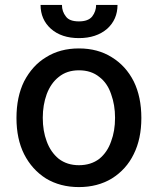

<svg xmlns="http://www.w3.org/2000/svg" viewBox="-20 -750 642 781"><path d="M167 -24Q110 -60 78 -123Q47 -185 47 -270Q47 -356 78 -419Q112 -484 167 -517Q224 -553 301 -553Q378 -553 435 -517Q492 -482 524 -419Q555 -356 555 -270Q555 -185 524 -123Q494 -61 435 -24Q377 11 301 11Q225 11 167 -24ZM384 -104Q417 -131 432 -175Q448 -217 448 -271Q448 -323 432 -367Q417 -412 384 -437Q351 -464 301 -464Q252 -464 219 -437Q187 -412 170 -367Q154 -323 154 -271Q154 -217 170 -175Q186 -131 219 -104Q253 -78 301 -78Q350 -78 384 -104ZM416 -633Q372 -595 301 -595Q230 -595 187 -633Q145 -671 145 -730H232Q232 -703 248 -683Q262 -663 301 -663Q339 -663 355 -683Q371 -704 371 -730H458Q458 -671 416 -633Z"/></svg>

Font: Sinter Medium
Style: Regular
Weight: 500
Foundry: Adobe & rsms
Version: Version 1.000